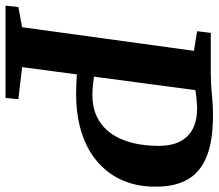

<svg xmlns="http://www.w3.org/2000/svg" viewBox="-74 -723 791 695"><g transform="rotate(90 321.5 -375.5)"><path d="M-5.5 0 -0.5 -46.5 72.5 -60 158 -682 87 -693.5 93 -743H234.5Q277.5 -743 315.5 -747Q353.5 -751 391 -751Q482 -751 538.2 -729Q594.5 -707 621.2 -663.2Q648 -619.5 649.5 -555Q651.5 -497.5 636.5 -450Q621.5 -402.5 592.2 -366.2Q563 -330 521.5 -305.2Q480 -280.5 427.8 -268Q375.5 -255.5 315 -255.5Q301 -255.5 280.8 -256.2Q260.5 -257 242.5 -258.2Q224.5 -259.5 217 -260L215.5 -326Q227.5 -323.5 244.5 -321Q261.5 -318.5 281 -316.5Q300.5 -314.5 319.5 -314.5Q354.5 -314.5 383 -325Q411.5 -335.5 433.8 -355.8Q456 -376 471 -405Q486 -434 493.8 -470.8Q501.5 -507.5 502 -550.5Q502.5 -600.5 486 -632Q469.5 -663.5 438.5 -678.8Q407.5 -694 362.5 -693.5Q348 -693 330 -691.2Q312 -689.5 292.5 -685.8Q273 -682 253 -675L305.5 -727L217 -60L333 -46.5L328.5 0Z"/></g></svg>

Font: Merriweather Light 18pt
Style: Bold Italic
Weight: 700
Italic angle: -7.8°
Version: Version 2.101